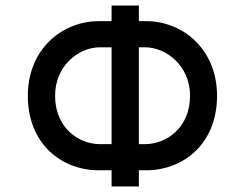

<svg xmlns="http://www.w3.org/2000/svg" viewBox="-20 -670 880 690"><path d="M760 -326C760 -493 637 -594 505 -594H479V-650H381V-594H335C203 -594 80 -493 80 -326C80 -151 203 -58 335 -58H381V0H479V-58H505C637 -58 760 -151 760 -326ZM178 -326C178 -434 263 -500 339 -500H381V-152H339C263 -152 178 -210 178 -326ZM479 -152V-500H501C577 -500 663 -434 663 -326C663 -210 577 -152 501 -152Z"/></svg>

Font: Grotesk 02 Mince
Style: Bold
Weight: 400
Designer: Frank Adebiaye, contributions by Jérémy Landes, Ariel Martín Pérez
Foundry: Velvetyne Type Foundry
Version: Version 3.000;Glyphs 3.1.2 (3150)